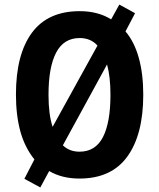

<svg xmlns="http://www.w3.org/2000/svg" viewBox="-20 -825 698 843"><path d="M609 -409Q609 -234 539 -137.5Q469 -41 329 -41Q252 -41 196 -74L157 -2L87 -40L131 -125Q88 -179 69 -249.5Q50 -320 50 -410Q50 -586 120 -681Q190 -776 330 -776Q410 -776 468 -740L504 -805L573 -767L531 -687Q570 -641 589.5 -570.5Q609 -500 609 -409ZM193 -409Q193 -322 211 -268L408 -625Q378 -658 330 -658Q260 -658 226.5 -594Q193 -530 193 -409ZM465 -409Q465 -488 450 -542L256 -187Q285 -159 329 -159Q399 -159 432 -223Q465 -287 465 -409Z"/></svg>

Font: Noto Sans Tamil UI Condensed
Style: Bold
Weight: 700
Width: 3
Designer: Jelle Bosma - Monotype Design Team
Foundry: Monotype Imaging Inc.
Version: Version 2.004; ttfautohint (v1.8.4.7-5d5b)